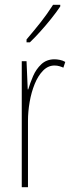

<svg xmlns="http://www.w3.org/2000/svg" viewBox="-20 -783 302 803"><path d="M208 -535Q218 -535 230.5 -532.5Q243 -530 253 -524L245 -500Q239 -503 229 -506Q219 -509 208 -509Q181 -509 160 -487.5Q139 -466 125 -431.5Q111 -397 104 -356.5Q97 -316 97 -277V0H71V-527H91L96 -409H98Q106 -436 118.5 -465Q131 -494 153 -514.5Q175 -535 208 -535ZM232 -756Q216 -732 193.5 -704Q171 -676 148 -650.5Q125 -625 105 -606H91V-618Q125 -658 151 -691Q177 -724 202 -763H232Z"/></svg>

Font: Noto Sans Gujarati UI ExtraCondensed Thin
Style: Regular
Weight: 100
Width: 2
Designer: Jelle Bosma - Monotype Design Team, Universal Thirst
Foundry: Monotype Imaging Inc.
Version: Version 2.106; ttfautohint (v1.8.4.7-5d5b)